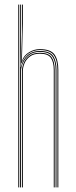

<svg xmlns="http://www.w3.org/2000/svg" viewBox="-20 -820 333 840"><path d="M231.2 0V-514Q231.2 -556 215.2 -578.5Q199.2 -601 154.2 -601Q126.5 -601 104.6 -585.6Q82.8 -570.2 74 -542.5H72.2L75.8 -668V-800H80V-716L75.8 -555.5H76.8Q85 -577.8 107 -591.4Q129 -605 154.2 -605Q201.8 -605 218.5 -581.5Q235.2 -558 235.2 -514V0ZM60 0V-800H64V0ZM68 0V-800H71.5V-608.5L70.2 -527.8H72Q77.8 -557.5 99.4 -577.2Q121 -597 154.2 -597Q198.2 -597 212.8 -574.6Q227.2 -552.2 227.2 -514V0H223.2V-514Q223.2 -552 209 -572.5Q194.8 -593 154.2 -593Q125.2 -593 107.1 -578.8Q89 -564.5 80.5 -544.8Q72 -525 72 -508.8V0ZM76 0V-508.8Q76 -525.8 83.6 -544.4Q91.2 -563 108.4 -576Q125.5 -589 154.2 -589Q192.2 -589 205.8 -569.6Q219.2 -550.2 219.2 -514V0H215.2V-514Q215.2 -548.2 202.6 -566.6Q190 -585 154.2 -585Q127.5 -585 111.1 -572.9Q94.8 -560.8 87.4 -543.1Q80 -525.5 80 -508.8V0Z"/></svg>

Font: Big Shoulders Inline Display Thin
Style: Regular
Weight: 100
Designer: Patric King
Foundry: XO Type Co
Version: Version 1.000